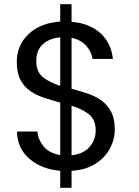

<svg xmlns="http://www.w3.org/2000/svg" viewBox="-20 -808 662 915"><path d="M267 -788H321V-704Q407 -697 458.5 -650Q510 -603 518 -527H421Q417 -559 392 -588.5Q367 -618 321 -628V-385Q358 -375 395 -363Q432 -351 461.5 -330.5Q491 -310 509 -276.5Q527 -243 527 -191Q527 -144 504 -100.5Q481 -57 435 -27.5Q389 2 321 6V87H267V6Q177 -2 119.5 -52Q62 -102 61 -181H158Q162 -142 188 -110Q214 -78 267 -69V-319Q230 -329 193 -341Q156 -353 126 -373Q96 -393 78 -426.5Q60 -460 60 -512Q60 -593 116.5 -646Q173 -699 267 -705ZM153 -517Q153 -464 186 -439Q219 -414 267 -399V-630Q217 -626 185 -598Q153 -570 153 -517ZM436 -186Q436 -239 402.5 -264.5Q369 -290 321 -304V-68Q377 -74 406.5 -107.5Q436 -141 436 -186Z"/></svg>

Font: Poppins
Style: Regular
Weight: 400
Designer: Ninad Kale (Devanagari), Jonny Pinhorn (Latin)
Version: Version 5.002